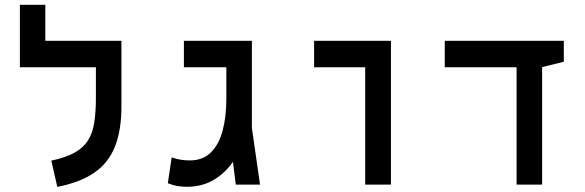

<svg xmlns="http://www.w3.org/2000/svg" viewBox="-20 -752 2384 782"><path d="M474.6 -585.9V-478H61V-585.9ZM164.6 -546.4H61V-732.4H164.6ZM370.6 -585.9H474.6V-318.4Q474.6 -222.2 448.5 -155.8Q422.4 -89.4 365 -49.3Q307.6 -9.3 213.4 9.3L189 -97.7Q248 -110.4 283.9 -130.4Q319.8 -150.4 338.6 -180.4Q357.4 -210.4 364 -253.4Q370.6 -296.4 370.6 -356Z M741.7 8.8Q721.2 8.8 702.4 5.6Q683.6 2.4 663.6 -5.9L679.2 -110.8Q694.8 -105.5 712.6 -102.1Q730.5 -98.6 752.4 -98.6Q806.2 -98.6 839.1 -131.3Q872.1 -164.1 887 -220.9Q901.9 -277.8 901.9 -349.6V-392.1H1003.9L1002 -336.9Q1001 -272 983.6 -210.2Q966.3 -148.4 933.1 -98.9Q899.9 -49.3 852.1 -20.3Q804.2 8.8 741.7 8.8ZM940.4 0 901.9 -305.2V-585.9H1005.9V-230.5L1039.1 0ZM729 -478V-585.9H991.2V-478Z M1467.3 0V-585.9H1572.3V0ZM1259.3 -478V-585.9H1571.8V-478Z M2084 0V-585.9H2188V0ZM1791.5 -478V-585.9H2276.4V-500.5L2185.1 -478Z"/></svg>

Font: Cascadia Mono Medium
Style: Regular
Weight: 500
Monospace: yes
Designer: Aaron Bell
Foundry: Saja Typeworks
Version: Version 2407.024